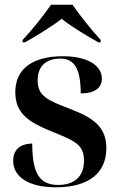

<svg xmlns="http://www.w3.org/2000/svg" viewBox="-20 -786 514 816"><path d="M76 -616V-606H86C127 -629 199 -672 242 -706C284 -672 357 -629 398 -606H408V-616C371 -656 319 -721 288 -766H197C166 -721 114 -656 76 -616ZM218 10C356 10 432 -50 432 -156C432 -243 382 -283 281 -322C181 -360 140 -378 140 -444C140 -512 184 -537 235 -537C294 -537 323 -498 323 -389C385 -389 413 -414 413 -452C413 -502 361 -547 247 -547C122 -547 45 -496 45 -394C45 -301 106 -265 205 -225C299 -187 337 -171 337 -103C337 -33 293 0 227 0C148 0 117 -50 117 -176C86 -176 36 -164 36 -103C36 -35 100 10 218 10Z"/></svg>

Font: Noto Serif Display SemiBold
Style: Regular
Weight: 600
Designer: Monotype Design Team
Foundry: Monotype Imaging Inc.
Version: Version 2.009